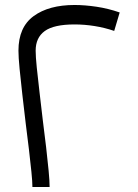

<svg xmlns="http://www.w3.org/2000/svg" viewBox="-20 -750 554 770"><path d="M110 0Q110 -21 106 -60.5Q102 -100 96 -151Q90 -202 83 -256Q76 -315 69.5 -371.5Q63 -428 58.5 -474.5Q54 -521 54 -547Q54 -641 115 -685.5Q176 -730 279 -730Q320 -730 367 -723Q414 -716 460 -700L438 -626Q400 -639 359.5 -645.5Q319 -652 279 -652Q196 -652 159.5 -625.5Q123 -599 123 -547Q123 -523 127.5 -479Q132 -435 138.5 -380Q145 -325 152 -265Q159 -212 165 -159.5Q171 -107 175 -65.5Q179 -24 179 0Z"/></svg>

Font: Alexandria Light
Style: Regular
Weight: 300
Designer: Mohamed Gaber
Foundry: Kief Type Foundry
Version: Version 5.100